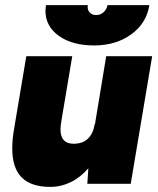

<svg xmlns="http://www.w3.org/2000/svg" viewBox="-20 -720 619 752"><path d="M326 -61Q295 -25 257 -6.5Q219 12 177 12Q102 12 65 -25Q28 -62 28 -139Q28 -175 35 -214L40 -244L83 -500H263L220 -244Q217 -226 217 -213Q217 -157 268 -157Q338 -157 351 -234H352L396 -500H576L492 0H322ZM158 -678Q158 -684 160 -700H324Q321 -683 330.5 -672Q340 -661 357 -661Q373 -661 385.5 -672Q398 -683 401 -700H565Q554 -629 494 -585.5Q434 -542 349 -542Q263 -542 210.5 -579.5Q158 -617 158 -678Z"/></svg>

Font: Oak Sans Black
Style: Italic
Weight: 900
Italic angle: -9.5°
Foundry: Erik Kennedy, Walven
Version: Version 1.000